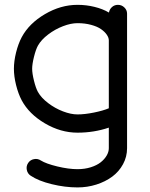

<svg xmlns="http://www.w3.org/2000/svg" viewBox="-20 -559 632 809"><path d="M139.9 -171.4Q153.8 -146.7 182.9 -124.6Q211.9 -102.5 245.4 -89.7Q278.8 -76.9 306.6 -76.9Q336.7 -76.9 375.5 -84.7Q414.3 -92.5 438.5 -102.8V-388.9Q438.5 -400.4 429.9 -412.8Q421.4 -425.3 405.6 -436.3Q389.9 -447.3 363.9 -454.3Q337.9 -461.4 306.6 -461.4Q278.8 -461.4 245.4 -448.6Q211.9 -435.8 182.9 -413.7Q153.8 -391.6 139.9 -366.9Q130.9 -350.6 123.2 -319.6Q115.5 -288.6 115.5 -269.3Q115.5 -249.8 123.2 -218.8Q130.9 -187.7 139.9 -171.4ZM152.1 117.2Q174.1 130.9 221.4 142.3Q268.8 153.8 306.6 153.8Q336.9 153.8 362.4 145.8Q387.9 137.7 404.2 124.9Q420.4 112.1 429.4 96.6Q438.5 81.1 438.5 65.4V-21.2Q376 0 306.6 0Q235.8 0 169.2 -39.2Q102.5 -78.4 71.5 -136.2Q56.9 -163.8 47.7 -200.7Q38.6 -237.5 38.6 -269.3Q38.6 -301 47.7 -337.9Q56.9 -374.8 71.5 -402.3Q102.5 -460.2 169.2 -499.4Q235.8 -538.6 306.6 -538.6Q343.5 -538.6 378.3 -530Q413.1 -521.5 439 -506.1Q441.7 -520.5 452.1 -529.5Q462.6 -538.6 476.8 -538.6Q492.7 -538.6 504 -527.6Q515.4 -516.6 515.4 -501.5V-77.9V-74.7V65.4Q515.4 101.6 498.4 132.8Q481.4 164.1 452.8 185.3Q424.1 206.5 386.1 218.6Q348.1 230.7 306.6 230.7Q253.7 230.7 197.9 217Q142.1 203.4 109.1 181.2Q95.9 172.4 92.9 156.6Q89.8 140.9 98.6 127.7Q107.4 114.5 123.2 111.5Q138.9 108.4 152.1 117.2Z"/></svg>

Font: Tecnico
Style: Grueso
Weight: 700
Version: Version 1.3